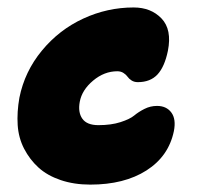

<svg xmlns="http://www.w3.org/2000/svg" viewBox="-20 -481 544 517"><path d="M223.1 16.1Q179.2 16.1 143.3 3.9Q107.4 -8.3 83.7 -29.8Q60.1 -51.3 44.9 -80.6Q29.8 -109.9 27.6 -144.5Q25.4 -179.2 32.2 -217.8Q46.4 -288.6 92.8 -344.7Q139.2 -400.9 204.1 -430.9Q269 -460.9 339.8 -460.9Q386.7 -460.9 415 -431.2Q443.4 -401.4 432.1 -344.2Q423.3 -301.3 404.1 -280.5Q384.8 -259.8 351.1 -259.8Q341.3 -259.8 334.2 -264.4Q327.1 -269 323.5 -274.4Q319.8 -279.8 312.7 -284.4Q305.7 -289.1 295.9 -289.1Q260.7 -289.1 230.7 -263.9Q200.7 -238.8 194.8 -207Q189.5 -178.7 201.7 -161.4Q213.9 -144 245.1 -144Q279.3 -144 304.4 -152.1Q329.6 -160.2 341.3 -169.9Q353 -179.7 368.9 -187.7Q384.8 -195.8 402.8 -195.8Q428.2 -195.8 441.4 -178Q454.6 -160.2 448.2 -127.9Q434.1 -60.1 374.3 -22Q314.5 16.1 223.1 16.1Z"/></svg>

Font: Shantell Sans Irregular Bouncy
Style: Italic
Weight: 800
Italic angle: -11.31°
Designer: Stephen Nixon, Anya Danilova, Shantell Martin
Foundry: Arrow Type
Version: Version 1.006;[9816181b4]